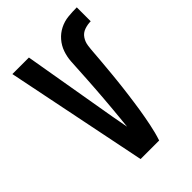

<svg xmlns="http://www.w3.org/2000/svg" viewBox="-218 -839 936 936"><g transform="rotate(-45 250.0 -371.5)"><path d="M314 0H186L37 -735H151L235 -245Q239 -223 243 -201.5Q247 -180 251 -158Q254 -188 257 -218Q260 -248 262.5 -277.5Q265 -307 267.5 -337Q270 -367 272 -397Q274 -427 276 -457Q278 -487 279.5 -517Q281 -547 283 -577Q285 -607 295 -635.5Q305 -664 325 -687Q345 -710 372 -723.5Q399 -737 429 -740Q459 -743 489 -743V-647Q467 -647 445.5 -639.5Q424 -632 411.5 -613.5Q399 -595 396 -572.5Q393 -550 391.5 -528Q390 -506 388 -483.5Q386 -461 384 -439Q382 -417 380 -395Q378 -373 375.5 -350.5Q373 -328 370.5 -306Q368 -284 365 -262Q362 -240 359 -218Q356 -196 352.5 -174Q349 -152 345 -130Q341 -108 336.5 -86Q332 -64 326.5 -42.5Q321 -21 314 0Z"/></g></svg>

Font: Iosevka
Style: Bold
Weight: 700
Monospace: yes
Designer: Belleve Invis
Foundry: Belleve Invis
Version: Version 32.5.0; ttfautohint (v1.8.4)